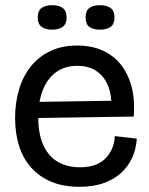

<svg xmlns="http://www.w3.org/2000/svg" viewBox="-20 -705 574 738"><path d="M286 13Q224 13 178 -6Q132 -25 100.5 -60Q69 -95 53.5 -143.5Q38 -192 38 -252Q38 -310 53 -360.5Q68 -411 98 -449Q128 -487 173 -508.5Q218 -530 277 -530Q331 -530 373 -511.5Q415 -493 443.5 -458Q472 -423 485.5 -372.5Q499 -322 494 -257L94 -251V-313L431 -318L408 -281Q411 -334 396.5 -372Q382 -410 352 -431Q322 -452 277 -452Q229 -452 195.5 -427.5Q162 -403 144.5 -358.5Q127 -314 127 -254Q127 -161 168.5 -111.5Q210 -62 288 -62Q325 -62 350.5 -73Q376 -84 391 -102Q406 -120 413.5 -141Q421 -162 421 -182L506 -172Q503 -131 487.5 -97.5Q472 -64 444 -39Q416 -14 376.5 -0.5Q337 13 286 13ZM364 -591Q337 -591 323 -602Q309 -613 309 -638Q309 -663 323 -674Q337 -685 363 -685Q391 -685 405.5 -674Q420 -663 420 -638Q420 -613 405.5 -602Q391 -591 364 -591ZM181 -591Q154 -591 139.5 -602Q125 -613 125 -638Q125 -663 139.5 -674Q154 -685 180 -685Q207 -685 221.5 -674Q236 -663 236 -638Q236 -613 221.5 -602Q207 -591 181 -591Z"/></svg>

Font: Bricolage Grotesque 72pt
Style: Regular
Weight: 400
Version: Version 1.001;gftools[0.9.33.dev8+g029e19f]